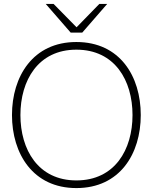

<svg xmlns="http://www.w3.org/2000/svg" viewBox="-20 -946 779 978"><path d="M369 12C591 12 697 -163 697 -360C697 -557 591 -732 369 -732C148 -732 41 -557 41 -360C41 -163 148 12 369 12ZM84 -360C84 -536 174 -693 369 -693C565 -693 655 -536 655 -360C655 -184 565 -27 369 -27C174 -27 84 -184 84 -360ZM213 -926 340 -780H399L526 -926H486L370 -807L253 -926Z"/></svg>

Font: Aspekta 150
Style: Regular
Weight: 150
Designer: Ivo Dolenc
Version: Version 2.000